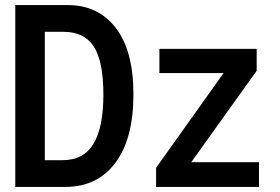

<svg xmlns="http://www.w3.org/2000/svg" viewBox="-20 -734 1100 754"><path d="M40 0V-714H246Q366 -714 435 -624Q504 -534 504 -364Q504 -189 433 -94.5Q362 0 237 0ZM226 -105Q309 -105 347.5 -170Q386 -235 386 -362Q386 -493 348.5 -551Q311 -609 230 -609H156V-105ZM593 0V-75L858 -447H606V-542H988V-456L731 -97H997V0Z"/></svg>

Font: Noto Sans Mono Condensed SemiBold
Style: Regular
Weight: 600
Width: 3
Designer: Monotype Design Team
Foundry: Monotype Imaging Inc.
Version: Version 2.014